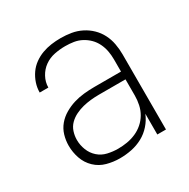

<svg xmlns="http://www.w3.org/2000/svg" viewBox="-128 -644 756 769"><g transform="rotate(-30 250.0 -260.0)"><path d="M214 8Q184 8 154.5 0Q125 -8 103 -29Q81 -50 71 -79Q61 -108 61 -138Q61 -163 68 -186.5Q75 -210 90.5 -228.5Q106 -247 127.5 -259.5Q149 -272 172 -279Q195 -286 219.5 -288.5Q244 -291 268 -291H391V-348Q391 -367 387.5 -386Q384 -405 375.5 -422.5Q367 -440 353.5 -453.5Q340 -467 323 -476Q306 -485 287 -488Q268 -491 248 -491Q223 -491 198 -486Q173 -481 152.5 -466.5Q132 -452 119.5 -429Q107 -406 107 -381H67Q67 -403 74 -424Q81 -445 93.5 -463Q106 -481 124 -494Q142 -507 162.5 -514.5Q183 -522 204.5 -525Q226 -528 248 -528Q273 -528 297 -524Q321 -520 343 -509Q365 -498 382.5 -481Q400 -464 411 -442.5Q422 -421 426.5 -396.5Q431 -372 431 -348V0H391V-96Q381 -71 362.5 -50Q344 -29 320 -16Q296 -3 269 2.5Q242 8 214 8ZM227 -29Q248 -29 269 -32.5Q290 -36 309.5 -44.5Q329 -53 345 -67Q361 -81 371.5 -99Q382 -117 386.5 -138Q391 -159 391 -180V-255H268Q249 -255 230 -253Q211 -251 193 -246.5Q175 -242 157.5 -233.5Q140 -225 126.5 -211.5Q113 -198 107 -179.5Q101 -161 101 -142Q101 -118 110 -95Q119 -72 137 -56Q155 -40 179 -34.5Q203 -29 227 -29Z"/></g></svg>

Font: Iosevka Curly Extralight
Style: Regular
Weight: 200
Monospace: yes
Designer: Belleve Invis
Foundry: Belleve Invis
Version: Version 22.1.2; ttfautohint (v1.8.4)